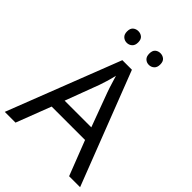

<svg xmlns="http://www.w3.org/2000/svg" viewBox="-256 -1029 1150 1150"><g transform="rotate(45 319.5 -454.0)"><path d="M545 0 459 -221H176L91 0H0L279 -717H360L638 0ZM432 -301 352 -517Q349 -525 342 -546Q335 -567 328.5 -589.5Q322 -612 318 -624Q311 -593 302 -563.5Q293 -534 287 -517L206 -301ZM177 -859Q177 -885 191 -896.5Q205 -908 224 -908Q243 -908 257 -896.5Q271 -885 271 -859Q271 -834 257 -821.5Q243 -809 224 -809Q205 -809 191 -821.5Q177 -834 177 -859ZM365 -859Q365 -885 378.5 -896.5Q392 -908 411 -908Q430 -908 444 -896.5Q458 -885 458 -859Q458 -834 444 -821.5Q430 -809 411 -809Q392 -809 378.5 -821.5Q365 -834 365 -859Z"/></g></svg>

Font: Noto IKEA Simplified Chinese
Style: Regular
Weight: 400
Designer: Monotype Design Team
Foundry: Monotype Imaging Inc.
Version: Version 1.100